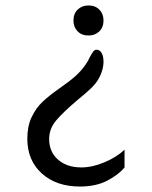

<svg xmlns="http://www.w3.org/2000/svg" viewBox="-20 -542 556 703"><path d="M293 -305Q303 -319 309 -333Q317 -348 322 -354Q327 -360 334 -360Q345 -360 352 -348Q359 -336 359 -317Q359 -284 339 -250Q329 -234 313 -218.5Q297 -203 264 -176Q212 -132 186 -101.5Q160 -71 160 -33Q160 14 192.5 42.5Q225 71 278 71Q318 71 363 52Q408 33 436 6V71Q414 98 372.5 119.5Q331 141 273 141Q186 141 133 93Q80 45 80 -34Q80 -80 96 -113.5Q112 -147 136 -169.5Q160 -192 197 -218Q237 -246 257 -264Q277 -282 293 -305ZM249 -467Q249 -492 264.5 -507Q280 -522 304 -522Q329 -522 344 -506.5Q359 -491 359 -467Q359 -442 343.5 -427Q328 -412 304 -412Q279 -412 264 -427.5Q249 -443 249 -467Z"/></svg>

Font: Madhuban Light
Style: Regular
Weight: 300
Designer: jaikishan Patel
Foundry: MagicType
Version: Version 1.000